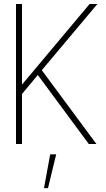

<svg xmlns="http://www.w3.org/2000/svg" viewBox="-20 -720 532 960"><path d="M462 0H424L169 -345L90 -250V0H60V-700H90V-297L428 -700H467L189 -369ZM200 220.5 231 51.5H261L220 220.5Z"/></svg>

Font: Urbanist Thin
Style: Regular
Weight: 100
Designer: Corey Hu
Foundry: Corey Hu
Version: Version 1.330; ttfautohint (v1.8.4.7-5d5b)